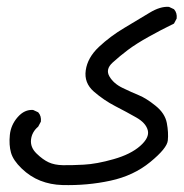

<svg xmlns="http://www.w3.org/2000/svg" viewBox="-20 -359 540 562"><path d="M162.1 182.6Q127.9 181.6 98.1 169.9Q68.4 158.2 43.5 134.3Q18.6 110.4 12.2 87.9Q5.9 65.4 8.8 36.1Q11.7 6.8 31.7 -16.1Q51.8 -39.1 77.1 -37.1L91.8 -30.3Q101.6 -19.5 99.6 -2.9L91.8 11.7Q73.2 27.3 70.8 49.8Q68.4 72.3 86.9 90.3Q105.5 108.4 122.6 116.2Q139.6 124 163.6 124.5Q187.5 125 225.1 123Q262.7 121.1 312.5 106.9Q362.3 92.8 390.1 68.4Q418 43.9 412.6 22.5Q407.2 1 378.9 -15.1Q350.6 -31.2 317.4 -48.3Q284.2 -65.4 254.9 -90.8Q225.6 -116.2 231 -153.3Q236.3 -190.4 269.5 -221.7Q302.7 -252.9 344.7 -277.8Q386.7 -302.7 418 -321.8Q449.2 -340.8 474.6 -338.9L489.3 -332Q499 -321.3 497.1 -304.7L489.3 -290Q451.2 -271.5 414.6 -251Q377.9 -230.5 354.5 -212.9Q331.1 -195.3 309.6 -175.8Q288.1 -156.2 300.3 -135.3Q312.5 -114.3 338.9 -101.6Q365.2 -88.9 386.7 -80.1Q408.2 -71.3 435.5 -49.3Q462.9 -27.3 468.3 1Q473.6 29.3 471.2 52.2Q468.8 75.2 419.9 115.2Q371.1 155.3 303.2 169.9Q235.4 184.6 162.1 182.6Z"/></svg>

Font: JasonHandwriting1
Style: Regular
Weight: 400
Version: Version 1.48.20